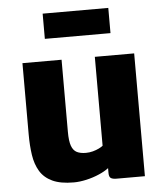

<svg xmlns="http://www.w3.org/2000/svg" viewBox="-55 -823 757 880"><g transform="rotate(-5 324.0 -383.5)"><path d="M249 8Q188 8 150.8 -9.5Q113.5 -27 94.2 -59Q75 -91 68.5 -134.2Q62 -177.5 62 -229V-557H242V-225Q242 -183 250 -160.8Q258 -138.5 274.5 -130.2Q291 -122 316 -122Q332.5 -122 348.2 -126.2Q364 -130.5 376.2 -136.5Q388.5 -142.5 395 -148V-557H576V8H445Q428 8 419.5 2.5Q411 -3 411 -21V-43.5Q392.5 -29.5 367 -18.5Q338.5 -6 307.2 1Q276 8 249 8ZM174 -659V-775H476V-659Z"/></g></svg>

Font: Koeln Type Sans ExtraBold
Style: Regular
Weight: 800
Designer: Eben Sorkin
Foundry: Eben Sorkin
Version: Version 2.001